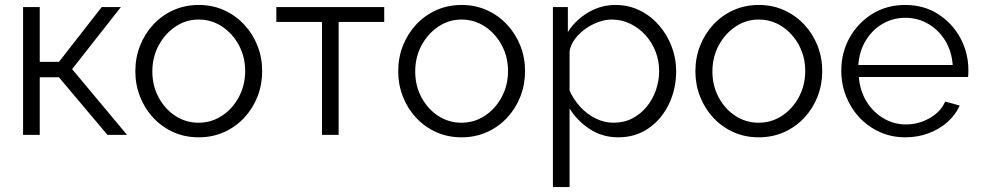

<svg xmlns="http://www.w3.org/2000/svg" viewBox="-20 -550 3999 783"><path d="M74.1 0V-521.1H142.1V-297.6H220.4L394.7 -521.1H472.9L274.1 -268.1L498 0H418.1L220.4 -234.8H142.1V0Z M790.2 10Q733.6 10 686.5 -11.4Q639.4 -32.7 604.6 -70.2Q569.9 -107.7 550.9 -156.4Q531.9 -205.2 531.9 -259.4Q531.9 -314.7 551.1 -363.4Q570.2 -412.1 604.9 -449.6Q639.6 -487.1 687.1 -508.5Q734.6 -529.8 790.6 -529.8Q846.6 -529.8 893.7 -508.5Q940.8 -487.1 975.9 -449.6Q1010.9 -412.1 1030.1 -363.4Q1049.2 -314.7 1049.2 -259.4Q1049.2 -205.2 1030.2 -156.4Q1011.2 -107.7 976.4 -70.2Q941.5 -32.7 894.2 -11.4Q846.9 10 790.2 10ZM601.3 -258.2Q601.3 -200.3 626.9 -152.8Q652.5 -105.2 695.1 -77.4Q737.8 -49.5 789.9 -49.5Q842.1 -49.5 885.2 -77.9Q928.4 -106.2 954.1 -154.4Q979.8 -202.6 979.8 -260.4Q979.8 -318.2 954.1 -365.9Q928.4 -413.6 885.3 -442Q842.2 -470.3 790.2 -470.3Q738.4 -470.3 695.5 -441.4Q652.5 -412.5 626.9 -364.7Q601.3 -316.9 601.3 -258.2Z M1293.1 0V-460.5H1106.9V-521.1H1546.9V-460.5H1361V0Z M1862.2 10Q1805.6 10 1758.5 -11.4Q1711.4 -32.7 1676.6 -70.2Q1641.9 -107.7 1622.9 -156.4Q1603.9 -205.2 1603.9 -259.4Q1603.9 -314.7 1623.1 -363.4Q1642.2 -412.1 1676.9 -449.6Q1711.6 -487.1 1759.1 -508.5Q1806.6 -529.8 1862.6 -529.8Q1918.6 -529.8 1965.7 -508.5Q2012.8 -487.1 2047.9 -449.6Q2082.9 -412.1 2102.1 -363.4Q2121.2 -314.7 2121.2 -259.4Q2121.2 -205.2 2102.2 -156.4Q2083.2 -107.7 2048.4 -70.2Q2013.5 -32.7 1966.2 -11.4Q1918.9 10 1862.2 10ZM1673.3 -258.2Q1673.3 -200.3 1698.9 -152.8Q1724.5 -105.2 1767.1 -77.4Q1809.8 -49.5 1861.9 -49.5Q1914.1 -49.5 1957.2 -77.9Q2000.4 -106.2 2026.1 -154.4Q2051.8 -202.6 2051.8 -260.4Q2051.8 -318.2 2026.1 -365.9Q2000.4 -413.6 1957.3 -442Q1914.2 -470.3 1862.2 -470.3Q1810.4 -470.3 1767.5 -441.4Q1724.5 -412.5 1698.9 -364.7Q1673.3 -316.9 1673.3 -258.2Z M2501.4 10Q2435.9 10 2384.6 -23.9Q2333.3 -57.8 2302.8 -107.7V213H2234.8V-521.1H2295.8V-419.6Q2327.3 -468.8 2379 -499.3Q2430.6 -529.8 2489.6 -529.8Q2543.9 -529.8 2589 -507.5Q2634.2 -485.2 2667.3 -447.1Q2700.5 -408.9 2719 -360.6Q2737.5 -312.2 2737.5 -260.1Q2737.5 -187 2707.8 -125.3Q2678.2 -63.6 2624.9 -26.8Q2571.6 10 2501.4 10ZM2482.4 -49.5Q2524.9 -49.5 2559 -67.3Q2593.2 -85.2 2617.6 -115.2Q2642 -145.2 2655 -182.8Q2668.1 -220.5 2668.1 -260.1Q2668.1 -302.1 2653.4 -339.9Q2638.7 -377.7 2612 -407Q2585.3 -436.4 2550.1 -453.3Q2515 -470.3 2474.1 -470.3Q2448.3 -470.3 2420.1 -460.1Q2392 -450 2366.6 -431.7Q2341.3 -413.4 2324.1 -390.2Q2306.9 -367 2302.8 -340.9V-180.8Q2319 -144.4 2346 -114.6Q2373.1 -84.9 2408.6 -67.2Q2444.1 -49.5 2482.4 -49.5Z M3074.2 10Q3017.6 10 2970.5 -11.4Q2923.4 -32.7 2888.6 -70.2Q2853.9 -107.7 2834.9 -156.4Q2815.9 -205.2 2815.9 -259.4Q2815.9 -314.7 2835.1 -363.4Q2854.2 -412.1 2888.9 -449.6Q2923.6 -487.1 2971.1 -508.5Q3018.6 -529.8 3074.6 -529.8Q3130.6 -529.8 3177.7 -508.5Q3224.8 -487.1 3259.9 -449.6Q3294.9 -412.1 3314.1 -363.4Q3333.2 -314.7 3333.2 -259.4Q3333.2 -205.2 3314.2 -156.4Q3295.2 -107.7 3260.4 -70.2Q3225.5 -32.7 3178.2 -11.4Q3130.9 10 3074.2 10ZM2885.3 -258.2Q2885.3 -200.3 2910.9 -152.8Q2936.5 -105.2 2979.1 -77.4Q3021.8 -49.5 3073.9 -49.5Q3126.1 -49.5 3169.2 -77.9Q3212.4 -106.2 3238.1 -154.4Q3263.8 -202.6 3263.8 -260.4Q3263.8 -318.2 3238.1 -365.9Q3212.4 -413.6 3169.3 -442Q3126.2 -470.3 3074.2 -470.3Q3022.4 -470.3 2979.5 -441.4Q2936.5 -412.5 2910.9 -364.7Q2885.3 -316.9 2885.3 -258.2Z M3672.2 10Q3615.6 10 3568 -11.5Q3520.4 -33 3485.1 -70.5Q3449.9 -108 3430.4 -157.1Q3410.9 -206.3 3410.9 -261.6Q3410.9 -335.3 3444.6 -396Q3478.4 -456.7 3537.4 -493.3Q3596.4 -529.8 3671.5 -529.8Q3747.5 -529.8 3805.4 -492.8Q3863.3 -455.7 3896.3 -395.2Q3929.2 -334.7 3929.2 -263.2Q3929.2 -255.3 3928.9 -247.9Q3928.5 -240.4 3927.8 -236H3482.5Q3486.8 -180.3 3513.5 -136.5Q3540.2 -92.8 3582.7 -67.6Q3625.2 -42.5 3674.6 -42.5Q3726.2 -42.5 3771.5 -68.4Q3816.8 -94.3 3834.5 -135.9L3893.8 -119.6Q3877.6 -82.5 3844.7 -53Q3811.8 -23.4 3767.3 -6.7Q3722.9 10 3672.2 10ZM3480.3 -284.9H3865.2Q3861.2 -341.5 3834.4 -384.8Q3807.7 -428.1 3765.4 -452.7Q3723.2 -477.4 3671.8 -477.4Q3621.3 -477.4 3579.1 -452.7Q3536.9 -428.1 3510.6 -384.6Q3484.3 -341.2 3480.3 -284.9Z"/></svg>

Font: Raleway Thin
Style: Regular
Weight: 100
Designer: Matt McInerney, Pablo Impallari, Rodrigo Fuenzalida
Foundry: Matt McInerney, Pablo Impallari, Rodrigo Fuenzalida
Version: Version 4.026